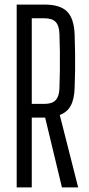

<svg xmlns="http://www.w3.org/2000/svg" viewBox="-20 -820 388 840"><path d="M53 0V-800H174.5Q242.5 -800 273 -770Q303.5 -740 306.5 -670.5Q308 -626 308.5 -586.2Q309 -546.5 308.5 -509.2Q308 -472 306.5 -435Q305 -386.5 289.5 -357.8Q274 -329 241.5 -317L322 0H251L177.5 -305.5H119V0ZM119 -365.5H174Q208 -365.5 223.2 -381.5Q238.5 -397.5 240 -432Q241.5 -471.5 242 -512.2Q242.5 -553 242 -593.5Q241.5 -634 240 -673.5Q238.5 -708 223.5 -724Q208.5 -740 174.5 -740H119Z"/></svg>

Font: Big Shoulders Display Thin
Style: Regular
Weight: 400
Version: Version 2.002